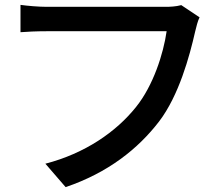

<svg xmlns="http://www.w3.org/2000/svg" viewBox="-20 -736 874 787"><path d="M64 -604C89 -606 129 -608 172 -608H663C650 -516 608 -385 538 -298C456 -195 328 -107 166 -65L249 31C423 -28 546 -126 632 -238C713 -344 757 -505 780 -607C785 -627 790 -649 798 -665L723 -715C701 -709 676 -708 659 -708H172C139 -708 92 -712 64 -716Z"/></svg>

Font: GenEiGothic-pro-SemiBold
Style: Regular
Weight: 500
Designer: Ryoko NISHIZUKA (kana & ideographs); Paul D. Hunt (Latin, Greek & Cyrillic); Wenlong ZHANG (bopomofo); Sandoll Communica
Foundry: Adobe Systems Incorporated; o_tamon
Version: Version 1.000.140830